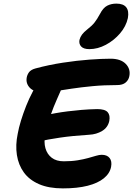

<svg xmlns="http://www.w3.org/2000/svg" viewBox="-20 -1036 738 1063"><path d="M328 7Q250 7 196 -16.5Q142 -40 112 -81.5Q82 -123 73.5 -178Q65 -233 78 -295Q84 -329 96 -368Q108 -407 124.5 -449Q141 -491 163 -532Q182 -571 212.5 -592.5Q243 -614 278 -614Q291 -614 304 -606.5Q317 -599 324 -585.5Q331 -572 324 -552Q313 -526 295 -486Q277 -446 259.5 -396.5Q242 -347 231 -292Q222 -249 231.5 -215.5Q241 -182 266.5 -162.5Q292 -143 333 -143Q376 -143 409.5 -148.5Q443 -154 468 -161Q493 -168 511.5 -173.5Q530 -179 543 -179Q573 -179 587 -161Q601 -143 595 -112Q588 -76 555 -49Q522 -22 465 -7.5Q408 7 328 7ZM191 -252Q167 -247 156.5 -256Q146 -265 144.5 -282.5Q143 -300 147 -320Q153 -348 176 -370Q199 -392 228 -398Q257 -404 288 -409.5Q319 -415 354.5 -419.5Q390 -424 431 -427.5Q472 -431 518 -432Q561 -432 576 -415Q591 -398 585 -366Q577 -330 545.5 -311Q514 -292 474 -290Q426 -287 386 -283Q346 -279 312 -274Q278 -269 247.5 -263.5Q217 -258 191 -252ZM224 -525Q169 -525 145.5 -549.5Q122 -574 128 -607Q131 -623 141 -636.5Q151 -650 176 -657Q250 -677 328.5 -689Q407 -701 476 -706Q545 -711 592 -711Q648 -711 676 -682.5Q704 -654 696 -614Q692 -593 675.5 -579Q659 -565 628 -565Q556 -565 492.5 -559Q429 -553 376 -545Q323 -537 284.5 -531Q246 -525 224 -525ZM475 -764Q443 -764 429.5 -778.5Q416 -793 420 -815Q424 -831 434 -844.5Q444 -858 463 -873Q489 -893 503.5 -911.5Q518 -930 533 -958Q551 -993 573.5 -1004.5Q596 -1016 624 -1016Q663 -1016 679 -995.5Q695 -975 688 -936Q678 -890 644.5 -851Q611 -812 566 -788Q521 -764 475 -764Z"/></svg>

Font: Shantell Sans Light
Style: Bold Italic
Weight: 700
Italic angle: -11°
Version: Version 1.011;[c5ecc13dd]